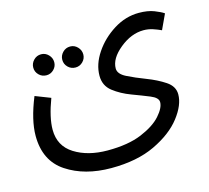

<svg xmlns="http://www.w3.org/2000/svg" viewBox="-96 -531 952 875"><g transform="rotate(-15 380.0 -93.5)"><path d="M30 1Q30 119 115.5 175.5Q201 232 326 232Q448 232 533 191.5Q618 151 662.5 93.5Q707 36 707 -14Q707 -52 670 -76.5Q633 -101 584.5 -119.5Q536 -138 499 -156.5Q462 -175 462 -201Q462 -248 516.5 -292.5Q571 -337 629 -337Q652 -337 673 -330Q694 -323 711 -315L744 -386Q730 -396 700.5 -407.5Q671 -419 629 -419Q566 -419 509.5 -383.5Q453 -348 417.5 -295Q382 -242 382 -188Q382 -141 417.5 -113.5Q453 -86 500 -68.5Q547 -51 582.5 -36.5Q618 -22 618 -1Q618 26 586.5 61.5Q555 97 491.5 123.5Q428 150 331 150Q238 150 175 110.5Q112 71 112 -6Q112 -63 144 -148L72 -176Q30 -73 30 1ZM287 -253Q307 -253 321.5 -267.5Q336 -282 336 -302Q336 -322 321.5 -337Q307 -352 287 -352Q266 -352 251.5 -337Q237 -322 237 -302Q237 -282 251.5 -267.5Q266 -253 287 -253ZM150 -253Q170 -253 184.5 -267.5Q199 -282 199 -302Q199 -322 184.5 -337Q170 -352 150 -352Q129 -352 114.5 -337Q100 -322 100 -302Q100 -282 114.5 -267.5Q129 -253 150 -253Z"/></g></svg>

Font: Noto Sans Arabic UI
Style: Regular
Weight: 400
Designer: Nadine Chahine - Monotype Design Team
Foundry: Monotype Imaging Inc.
Version: Version 1.900